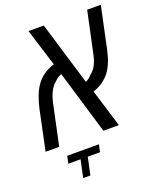

<svg xmlns="http://www.w3.org/2000/svg" viewBox="-174 -723 842 1015"><g transform="rotate(-20 247.0 -215.5)"><path d="M-22.9 0 23.9 -223.1Q31.2 -255.4 42 -285.9Q52.7 -316.4 68.4 -340.8Q86.9 -369.6 113.8 -389.2Q140.6 -408.7 175.8 -419.9L110.4 -630.4H196.3L303.7 -274.4Q313.5 -278.8 321.8 -285.2Q330.1 -291.5 337.4 -299.8Q358.4 -315.9 371.1 -339.8Q383.8 -363.8 391.6 -401.9L440.4 -630.4H517.1L468.3 -400.4Q460 -360.8 448.5 -331.8Q437 -302.7 419.9 -278.8Q408.7 -263.7 393.3 -250.7Q377.9 -237.8 360.4 -228Q342.8 -218.3 324.2 -212.4L389.2 0H302.2L195.3 -357.4Q185.1 -354 175.8 -347.9Q166.5 -341.8 157.7 -333Q136.2 -315.9 122.6 -288.8Q108.9 -261.7 100.6 -221.2L53.7 0ZM116.2 198.7 137.2 100.6H68.4L77.1 59.1H255.4L246.6 100.6H177.7L156.7 198.7Z"/></g></svg>

Font: Open Sans SemiCondensed
Style: Italic
Weight: 400
Width: 4
Italic angle: -12°
Designer: Monotype Design Team
Foundry: Monotype Imaging Inc.
Version: Version 3.000